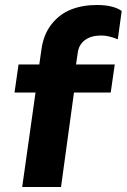

<svg xmlns="http://www.w3.org/2000/svg" viewBox="-20 -748 507 768"><path d="M367.2 -728Q433.6 -728 466.8 -704.1L451.2 -590.8Q414.6 -606 384.8 -606Q344.7 -606 320.1 -587.9Q295.4 -569.8 291 -537.1L284.2 -490.2H439L422.9 -377.9H275.9L224.1 0H68.8L122.1 -377.9H38.1L54.2 -490.2H137.2L146 -551.8Q154.3 -610.4 186 -650.9Q217.8 -691.4 263.7 -709.7Q309.6 -728 367.2 -728Z"/></svg>

Font: Human Sans Bold
Style: Italic
Weight: 700
Italic angle: -8°
Designer: Tim Radville
Foundry: Continuum
Version: Version 1.000;FEAKit 1.0